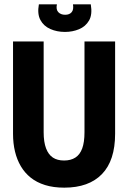

<svg xmlns="http://www.w3.org/2000/svg" viewBox="-20 -851 591 884"><path d="M276 13Q226 13 187.5 1Q149 -11 121.5 -33Q94 -55 76 -85.5Q58 -116 49 -153.5Q40 -191 40 -235V-660H181V-242Q181 -197 192 -168Q203 -139 223.5 -125.5Q244 -112 275 -112Q306 -112 327 -125.5Q348 -139 358.5 -167.5Q369 -196 369 -242V-660H510V-235Q510 -112 449.5 -49.5Q389 13 276 13ZM159 -831H242Q237 -807 248.5 -795Q260 -783 280 -783Q300 -783 310 -795Q320 -807 316 -831H398Q406 -784 390 -756.5Q374 -729 344 -716.5Q314 -704 279 -704Q242 -704 211.5 -717.5Q181 -731 166 -759Q151 -787 159 -831Z"/></svg>

Font: Bricolage Grotesque 72pt SemiCondensed
Style: Bold
Weight: 700
Width: 4
Designer: Mathieu Triay
Foundry: Atelier Triay
Version: Version 1.001;gftools[0.9.33.dev8+g029e19f]